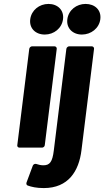

<svg xmlns="http://www.w3.org/2000/svg" viewBox="-20 -740 532 978"><path d="M208 -564C255 -564 295 -596 301 -642C307 -688 274 -720 227 -720C180 -720 140 -688 134 -642C128 -596 161 -564 208 -564ZM68 0C67 5 71 12 79 12H194C199 12 207 8 208 0L269 -491C270 -496 266 -504 258 -504H143C138 -504 130 -499 129 -491ZM254 27C247 84 234 102 201 102C188 102 176 99 164 95C157 93 149 98 147 104L115 190C113 196 115 203 121 205C140 212 166 218 203 218C328 218 382 132 395 25L459 -491C460 -496 456 -504 448 -504H332C327 -504 319 -499 318 -491ZM397 -564C444 -564 485 -596 491 -642C497 -689 463 -720 416 -720C370 -720 329 -689 323 -642C317 -596 351 -564 397 -564Z"/></svg>

Font: Falling Sky
Style: BdObl
Weight: 700
Designer: Paul D. Hunt
Foundry: Adobe Systems Incorporated
Version: Version 1.02